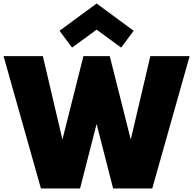

<svg xmlns="http://www.w3.org/2000/svg" viewBox="-51 -1068 1095 1088"><path d="M180.9 0 -30.9 -750H191.8L302.7 -277.3L421.8 -750H570.9L690 -277.3L800.9 -750H1023.6L811.8 0H590L496.4 -365.5L402.7 0ZM357.3 -798.2 286.4 -893.6 496.4 -1048.2 706.4 -893.6 635.5 -798.2 496.4 -900Z"/></svg>

Font: Spartan MB Black
Style: Regular
Weight: 900
Designer: Matt Bailey, Mirko Velimirovic
Foundry: Matt Bailey
Version: Version 1.005